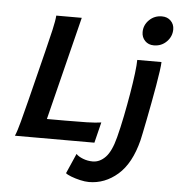

<svg xmlns="http://www.w3.org/2000/svg" viewBox="-63 -813 1019 1099"><g transform="rotate(5 447.0 -263.5)"><path d="M217.8 -111.3H323.2Q392.6 -111.3 446.5 -112.5Q500.5 -113.8 529.8 -118.7L500.5 0H43.9Q56.2 -28.8 70.8 -84Q85.4 -139.2 103.5 -210.4L174.8 -495.6Q192.9 -566.9 205.3 -621.8Q217.8 -676.8 219.7 -705.6H366.2ZM703.6 -493.2H842.8Q842.8 -477.5 837.6 -440.9Q832.5 -404.3 824.2 -356.2Q815.9 -308.1 806.2 -256.6Q796.4 -205.1 787.4 -158.7Q778.3 -112.3 771.5 -79.6Q764.6 -46.9 762.2 -36.6Q728 98.6 654.1 162.8Q580.1 227.1 488.8 227.1Q466.3 227.1 437.7 220.5Q409.2 213.9 385.7 204.8Q362.3 195.8 354 188L404.3 73.2Q417 86.9 443.6 97.4Q470.2 107.9 500 107.9Q540.5 107.9 573.5 73.5Q606.4 39.1 627.4 -42.5Q642.1 -99.1 655.5 -166Q668.9 -232.9 679.9 -297.9Q690.9 -362.8 697.3 -414.8Q703.6 -466.8 703.6 -493.2ZM720.2 -654.8Q720.2 -695.3 750 -724.6Q779.8 -753.9 822.8 -753.9Q854.5 -753.9 874 -734.1Q893.6 -714.4 893.6 -685.1Q893.6 -644.5 864 -614.5Q834.5 -584.5 790.5 -584.5Q759.3 -584.5 739.7 -604.7Q720.2 -625 720.2 -654.8Z"/></g></svg>

Font: Andika
Style: Bold Italic
Weight: 700
Italic angle: -14°
Designer: Victor Gaultney, Annie Olsen, Julie Remington, Don Collingsworth, Eric Hays, Becca Hirsbrunner
Foundry: SIL International
Version: Version 6.101